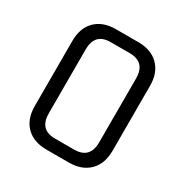

<svg xmlns="http://www.w3.org/2000/svg" viewBox="-151 -765 855 888"><g transform="rotate(30 276.5 -321.5)"><path d="M225 -64H327Q411 -64 411 -151V-492Q411 -579 327 -579H225Q142 -579 142 -492V-151Q142 -64 225 -64ZM336 0H217Q148 0 108.5 -39Q69 -78 69 -148V-495Q69 -565 108.5 -604Q148 -643 217 -643H336Q405 -643 444.5 -603.5Q484 -564 484 -495V-148Q484 -79 444.5 -39.5Q405 0 336 0Z"/></g></svg>

Font: Rajdhani Medium
Style: Regular
Weight: 500
Designer: Satya Rajpurohit, Jyotish Sonowal
Foundry: Indian Type Foundry
Version: Version 1.201 February 1, 2022